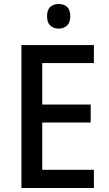

<svg xmlns="http://www.w3.org/2000/svg" viewBox="-20 -1032 544 959"><path d="M449 -93H87V-807H449V-717H191V-510H433V-420H191V-184H449ZM273 -1012Q299 -1012 315 -997.5Q331 -983 331 -951Q331 -919 314.5 -904Q298 -889 273 -889Q248 -889 231.5 -904Q215 -919 215 -951Q215 -983 231 -997.5Q247 -1012 273 -1012Z"/></svg>

Font: Noto Sans Telugu UI SemiCondensed Medium
Style: Regular
Weight: 500
Width: 4
Designer: Jelle Bosma - Monotype Design Team
Foundry: Monotype Imaging Inc.
Version: Version 2.005; ttfautohint (v1.8.4.7-5d5b)